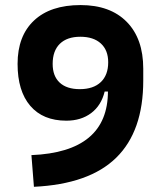

<svg xmlns="http://www.w3.org/2000/svg" viewBox="-20 -716 626 746"><path d="M237.8 -247.1Q147 -247.1 97.7 -304.7Q48.3 -362.3 48.3 -467.8Q48.3 -576.2 112.1 -636.2Q175.8 -696.3 293 -696.3Q408.2 -696.3 472.4 -631.1Q536.6 -565.9 536.6 -449.2L426.8 -360.4H386.7Q373.5 -306.2 334.2 -276.6Q294.9 -247.1 237.8 -247.1ZM111.8 9.8 102.1 -113.3Q399.4 -125.5 399.4 -361.3V-401.4L536.6 -449.2V-402.8Q536.6 -206.1 431.6 -103.3Q326.7 -0.5 111.8 9.8ZM290 -369.6Q342.8 -369.6 371.6 -397Q400.4 -424.3 400.4 -474.1Q400.4 -521 371.8 -547.1Q343.3 -573.2 292 -573.2Q240.7 -573.2 212.6 -545.9Q184.6 -518.6 184.6 -467.8Q184.6 -420.4 211.9 -395Q239.3 -369.6 290 -369.6Z"/></svg>

Font: Cascadia Mono
Style: Regular
Weight: 400
Monospace: yes
Designer: Aaron Bell
Foundry: Saja Typeworks
Version: Version 2102.003